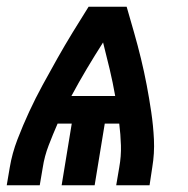

<svg xmlns="http://www.w3.org/2000/svg" viewBox="-38 -550 558 570"><path d="M-18 0 -9 -53Q-2 -95 14 -136.5Q30 -178 48.5 -218Q67 -258 88.5 -297.5Q110 -337 132 -376Q154 -415 177.5 -453.5Q201 -492 225 -530H338Q349 -492 360 -453.5Q371 -415 380.5 -376Q390 -337 397.5 -297.5Q405 -258 411 -217.5Q417 -177 419 -136Q421 -95 414 -53L406 0H307L316 -53Q322 -86 321 -118.5Q320 -151 316 -183H273L243 0H145L175 -183H133Q119 -151 106.5 -118.5Q94 -86 89 -53L80 0ZM174 -265H304Q297 -305 287.5 -345Q278 -385 268 -424Q243 -385 219.5 -345.5Q196 -306 174 -265Z"/></svg>

Font: Iosevka Curly XBdObl
Style: Regular
Weight: 800
Italic angle: -9°
Monospace: yes
Designer: Belleve Invis
Foundry: Belleve Invis
Version: Version 11.1.0; ttfautohint (v1.8.3)